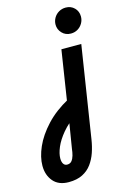

<svg xmlns="http://www.w3.org/2000/svg" viewBox="-209 -792 704 1073"><g transform="rotate(-15 143.0 -255.5)"><path d="M51 218Q-8 218 -38.5 182Q-69 146 -69 92Q-69 42 -43.5 -16Q-18 -74 34.5 -130.5Q87 -187 166 -230L187 -137Q135 -102 102 -62.5Q69 -23 53.5 13.5Q38 50 38 78Q38 98 45.5 109.5Q53 121 67 121Q84 121 93.5 109.5Q103 98 108 80Q113 62 115 42L147 -154L152 -189L202 -510H317L234 20Q228 59 216 94Q204 129 183.5 157Q163 185 130.5 201.5Q98 218 51 218ZM277 -581Q246 -581 226 -602Q206 -623 206 -651Q206 -672 216.5 -690Q227 -708 245 -718.5Q263 -729 285 -729Q315 -729 335 -709Q355 -689 355 -659Q355 -638 344.5 -620Q334 -602 316.5 -591.5Q299 -581 277 -581Z"/></g></svg>

Font: MuseoModerno Thin Medium
Style: Italic
Weight: 500
Italic angle: -9°
Version: Version 1.003